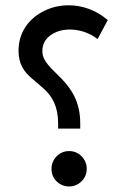

<svg xmlns="http://www.w3.org/2000/svg" viewBox="-20 -688 466 708"><path d="M48.3 -501C48.3 -450.2 70.3 -420.9 99.6 -397C114.3 -384.8 128.9 -372.1 143.6 -358.9C172.4 -332 194.3 -295.9 194.3 -232.9V-213.9H275.9V-232.9C275.9 -397.9 136.2 -421.4 136.2 -499.5C136.2 -524.4 146.5 -543.9 166.5 -558.1C186.5 -572.3 210.4 -579.1 238.3 -579.1C272 -579.1 309.1 -567.9 339.8 -543.9L377.4 -613.8C334 -651.4 282.2 -668.5 233.4 -668.5C201.2 -668.5 170.9 -661.6 143.1 -647.9C86.4 -620.1 48.3 -568.8 48.3 -501ZM169.9 -65.4C169.9 -46.9 176.3 -31.2 189 -19C201.7 -6.8 216.8 -0.5 234.9 -0.5C252.9 -0.5 268.1 -6.8 280.8 -19.5C293.5 -32.2 299.8 -47.4 299.8 -65.4C299.8 -83.5 293.5 -98.6 280.8 -111.8C268.1 -124.5 252.9 -130.9 234.9 -130.9C216.8 -130.9 201.7 -124.5 189 -111.8C176.3 -98.6 169.9 -83.5 169.9 -65.4Z"/></svg>

Font: Vazirmatn
Style: Regular
Weight: 400
Designer: Saber Rastikerdar
Foundry: Saber Rastikerdar
Version: Version 33.003